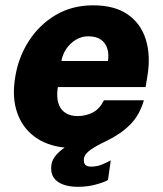

<svg xmlns="http://www.w3.org/2000/svg" viewBox="-20 -547 612 722"><path d="M330 -527Q411 -527 460.2 -492.8Q509.5 -458.5 528.2 -398.8Q547 -339 534.5 -262L527.5 -219.5H197.5Q192 -184 199.2 -159.8Q206.5 -135.5 225.2 -123Q244 -110.5 271.5 -110.5Q302.5 -110.5 328.5 -123.8Q354.5 -137 371 -170H521Q505 -114 469.2 -78.2Q433.5 -42.5 381.5 -17.5Q344 0 321.2 15.8Q298.5 31.5 295.5 49.5Q294 64.5 300 72Q306 79.5 322 79.5Q344 79.5 361.5 72.5Q379 65.5 396.5 56L386 130Q370 139 339.2 147.2Q308.5 155.5 273.5 155.5Q222 155.5 194.8 134.5Q167.5 113.5 173.5 72Q176 54.5 189.2 38.2Q202.5 22 223 8Q156 1 110.2 -32.8Q64.5 -66.5 44.8 -122.8Q25 -179 36.5 -252.5Q47.5 -328 86.8 -390.2Q126 -452.5 188.2 -489.8Q250.5 -527 330 -527ZM211 -317.5H386Q390 -343 383.5 -364.2Q377 -385.5 359.2 -398Q341.5 -410.5 312 -410.5Q286.5 -410.5 264.8 -397.2Q243 -384 229 -362.8Q215 -341.5 211 -317.5Z"/></svg>

Font: Public Sans Thin ExtraBold
Style: Italic
Weight: 800
Italic angle: -8°
Version: Version 2.001